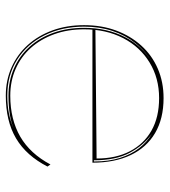

<svg xmlns="http://www.w3.org/2000/svg" viewBox="18 -572 570 645"><g transform="rotate(90 302.5 -250.0)"><path d="M310 -515Q379 -515 427.5 -486.5Q476 -458 501.5 -404.5Q527 -351 527 -276H79V-286L513 -290Q513 -355 488.5 -402Q464 -449 419 -474.5Q374 -500 310 -500Q243 -500 190.5 -468Q138 -436 108.5 -379Q79 -322 79 -248Q79 -193 95.5 -147.5Q112 -102 141.5 -69Q171 -36 212 -18Q253 0 302 0Q342 0 376.5 -8.5Q411 -17 439.5 -33.5Q468 -50 491.5 -75.5Q515 -101 533 -135L540 -125Q522 -90 498.5 -63.5Q475 -37 445.5 -19.5Q416 -2 380 6.5Q344 15 302 15Q250 15 206.5 -4.5Q163 -24 131.5 -59Q100 -94 82.5 -142Q65 -190 65 -248Q65 -307 83 -355.5Q101 -404 133.5 -440Q166 -476 211 -495.5Q256 -515 310 -515ZM70 -248Q70 -173 99.5 -114.5Q129 -56 181 -23Q233 10 302 10Q335 10 364 4Q393 -2 413 -12Q394 -3 365.5 1.5Q337 6 302 6Q252 6 210 -12.5Q168 -31 137.5 -65Q107 -99 90.5 -145.5Q74 -192 74 -248Q74 -325 105 -385Q136 -445 190 -476Q153 -455 126 -421Q99 -387 84.5 -343.5Q70 -300 70 -248ZM519 -281H523Q523 -331 511 -368.5Q499 -406 478.5 -432.5Q458 -459 430 -476Q469 -448 494 -401Q519 -354 519 -281Z"/></g></svg>

Font: Kalnia Glaze Thin Thin
Style: Regular
Weight: 250
Version: Version 1.110